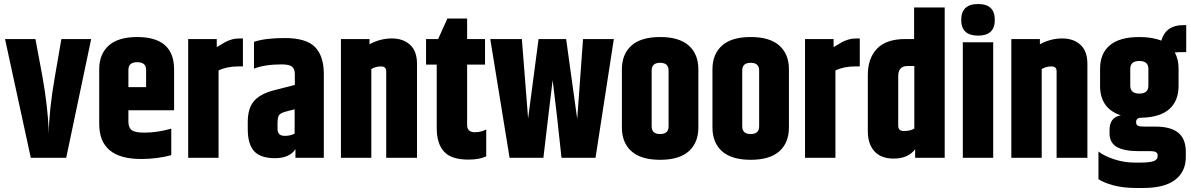

<svg xmlns="http://www.w3.org/2000/svg" viewBox="-20 -784 5919 954"><path d="M285 -590H433L309 0H133L5 -590H156L190 -408Q204 -332 212 -260Q220 -188 221 -154L222 -119Q224 -240 253 -405Z M618 -351H706V-437Q706 -475 662 -475Q618 -475 618 -437ZM473 -168V-439Q473 -515 520 -557.5Q567 -600 662 -600Q845 -600 845 -439V-236H618V-180Q618 -150 634.5 -137.5Q651 -125 696 -125Q764 -125 831 -145V-13Q761 6 681 6Q473 6 473 -168Z M1170 -593H1187V-454H1164Q1108 -454 1066 -434V0H915V-590H1057V-550Q1085 -567 1098.5 -574.5Q1112 -582 1130.5 -587.5Q1149 -593 1170 -593Z M1242 -576Q1297 -595 1395 -595Q1501 -595 1545 -550.5Q1589 -506 1589 -416V0H1448V-43Q1419 2 1346 2Q1275 2 1243 -32.5Q1211 -67 1211 -143V-177Q1211 -244 1240.5 -280Q1270 -316 1336 -334L1445 -362V-417Q1444 -443 1430 -453.5Q1416 -464 1379 -464Q1296 -464 1242 -443ZM1444 -120V-241L1398 -229Q1373 -222 1366 -211Q1359 -200 1359 -171V-143Q1359 -109 1394 -109Q1424 -109 1444 -120Z M1816 -564Q1869 -593 1927 -593Q1983 -593 2017.5 -561.5Q2052 -530 2052 -467V0H1899V-430Q1899 -454 1873 -454Q1847 -454 1825 -441V0H1674V-590H1816Z M2203 -692H2301V-590H2390V-463H2301V-163Q2301 -127 2339 -127Q2355 -127 2369 -130.5Q2383 -134 2390 -138L2396 -141V-7Q2362 9 2307 9Q2222 9 2186 -31Q2150 -71 2150 -147V-463H2097V-590H2157Z M2877 -590H3030L2939 0H2770L2747 -211L2726 -386L2705 -212L2680 0H2512L2416 -590H2573L2604 -195L2656 -590H2793L2848 -193Z M3070 -439Q3070 -515 3117.5 -557.5Q3165 -600 3260 -600Q3355 -600 3402.5 -557.5Q3450 -515 3450 -439V-151Q3450 -75 3402.5 -32.5Q3355 10 3260 10Q3165 10 3117.5 -32.5Q3070 -75 3070 -151ZM3302 -434Q3302 -472 3260 -472Q3218 -472 3218 -434V-156Q3218 -118 3260 -118Q3302 -118 3302 -156Z M3520 -439Q3520 -515 3567.5 -557.5Q3615 -600 3710 -600Q3805 -600 3852.5 -557.5Q3900 -515 3900 -439V-151Q3900 -75 3852.5 -32.5Q3805 10 3710 10Q3615 10 3567.5 -32.5Q3520 -75 3520 -151ZM3752 -434Q3752 -472 3710 -472Q3668 -472 3668 -434V-156Q3668 -118 3710 -118Q3752 -118 3752 -156Z M4235 -593H4252V-454H4229Q4173 -454 4131 -434V0H3980V-590H4122V-550Q4150 -567 4163.5 -574.5Q4177 -582 4195.5 -587.5Q4214 -593 4235 -593Z M4522 -747H4674V0H4527V-42Q4491 4 4421 4Q4358 4 4325 -32Q4292 -68 4292 -132V-411Q4292 -495 4338 -542.5Q4384 -590 4478 -590H4522ZM4523 -145V-456H4490Q4443 -456 4443 -406V-159Q4443 -133 4471 -133Q4503 -133 4523 -145Z M4764 -574H4915V0H4764ZM4756 -685Q4756 -764 4840 -764Q4923 -764 4923 -685Q4923 -607 4840 -607Q4756 -607 4756 -685Z M5147 -564Q5200 -593 5258 -593Q5314 -593 5348.5 -561.5Q5383 -530 5383 -467V0H5230V-430Q5230 -454 5204 -454Q5178 -454 5156 -441V0H5005V-590H5147Z M5686 -358V-442Q5686 -481 5641 -481Q5596 -481 5596 -442V-358Q5596 -319 5641 -319Q5686 -319 5686 -358ZM5874 -525H5839Q5831 -525 5817 -523Q5836 -491 5836 -443V-357Q5836 -283 5790 -242Q5744 -201 5651 -199Q5625 -199 5625 -177Q5625 -164 5633.5 -159.5Q5642 -155 5665 -155H5720Q5797 -155 5834.5 -124.5Q5872 -94 5872 -29V-4Q5872 69 5819 109.5Q5766 150 5661 150H5624Q5560 150 5511 136.5Q5462 123 5438 106V-31Q5466 -9 5516 7.5Q5566 24 5620 24H5641Q5693 24 5712.5 16.5Q5732 9 5732 -8V-13Q5732 -33 5698 -33H5637Q5565 -33 5529 -54Q5493 -75 5493 -122V-138Q5493 -201 5549 -211Q5446 -245 5446 -357V-443Q5446 -518 5494.5 -559Q5543 -600 5641 -600Q5706 -600 5750 -582Q5773 -659 5858 -659H5874Z"/></svg>

Font: Khand Black
Style: Regular
Weight: 900
Designer: Sanchit Sawaria and Jyotish Sonowal (Devanagari), Satya Rajpurohit (Latin)
Foundry: Indian Type Foundry
Version: Version 2.000;PS 1.0;hotconv 1.0.79;makeotf.lib2.5.61930